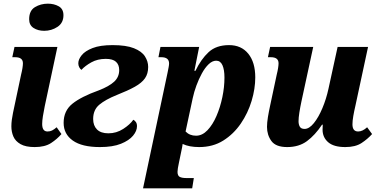

<svg xmlns="http://www.w3.org/2000/svg" viewBox="-20 -792 2060 1047"><path d="M221 -624Q187 -624 163 -639.5Q139 -655 139 -687Q139 -734 170.5 -753Q202 -772 241 -772Q275 -772 300.5 -757.5Q326 -743 326 -709Q326 -667 293.5 -645.5Q261 -624 221 -624ZM169 10Q120 10 92 -6Q64 -22 53 -47.5Q42 -73 42 -103Q42 -120 44.5 -139Q47 -158 51 -177L95 -385Q100 -405 102.5 -421Q105 -437 105 -447Q105 -480 63 -480H47L59 -536H293L224 -213Q218 -184 214 -158.5Q210 -133 210 -116Q210 -75 239 -75Q253 -75 264 -80.5Q275 -86 289 -98L315 -61Q292 -34 258.5 -12Q225 10 169 10Z M525 10Q427 10 377 -25.5Q327 -61 327 -122Q327 -188 375 -226.5Q423 -265 518 -299Q575 -321 602.5 -346.5Q630 -372 630 -410Q630 -439 612.5 -455Q595 -471 557 -471Q512 -471 478 -452Q444 -433 424 -411Q417 -416 412 -425.5Q407 -435 407 -447Q407 -468 425.5 -491Q444 -514 485 -530Q526 -546 594 -546Q668 -546 710.5 -529Q753 -512 770.5 -484.5Q788 -457 788 -427Q788 -390 770.5 -365Q753 -340 715.5 -319Q678 -298 617 -274Q555 -249 521.5 -221Q488 -193 488 -143Q488 -107 509 -86Q530 -65 571 -65Q615 -65 652 -89Q689 -113 707 -139Q715 -135 721 -126.5Q727 -118 727 -104Q727 -78 705.5 -52Q684 -26 639.5 -8Q595 10 525 10Z M760 235 894 -397Q897 -412 899.5 -425Q902 -438 902 -446Q902 -480 860 -480H844L855 -536H1066L1040 -406H1046Q1076 -469 1117.5 -507.5Q1159 -546 1229 -546Q1296 -546 1334 -499Q1372 -452 1372 -370Q1372 -308 1352 -241.5Q1332 -175 1293 -118Q1254 -61 1197.5 -25.5Q1141 10 1066 10Q1012 10 976 -7Q974 10 968 36L955 99Q952 113 950 125Q948 137 948 145Q948 166 960 172.5Q972 179 998 179H1037L1028 235ZM1049 -52Q1083 -52 1111.5 -82Q1140 -112 1160.5 -159.5Q1181 -207 1192.5 -262Q1204 -317 1204 -369Q1204 -412 1193 -436.5Q1182 -461 1159 -461Q1138 -461 1118 -442Q1098 -423 1081 -392Q1064 -361 1051 -325.5Q1038 -290 1031 -257L992 -75Q1014 -52 1049 -52Z M1546 10Q1484 10 1460 -23Q1436 -56 1436 -100Q1436 -123 1441 -153.5Q1446 -184 1453 -216L1489 -385Q1494 -405 1496.5 -421Q1499 -437 1499 -447Q1499 -480 1457 -480H1441L1453 -536H1688L1624 -240Q1617 -207 1612.5 -178.5Q1608 -150 1608 -131Q1608 -113 1615 -101Q1622 -89 1641 -89Q1666 -89 1691.5 -120.5Q1717 -152 1738 -202Q1759 -252 1771 -307L1821 -536H1987L1918 -215Q1911 -185 1906.5 -159Q1902 -133 1902 -114Q1902 -75 1933 -75Q1957 -75 1982 -98L2009 -61Q1985 -34 1951.5 -12Q1918 10 1863 10Q1800 10 1769.5 -16.5Q1739 -43 1739 -85Q1739 -100 1740 -112H1736Q1698 -55 1654 -22.5Q1610 10 1546 10Z"/></svg>

Font: Noto Serif SemiCondensed ExtraBold
Style: Italic
Weight: 800
Width: 4
Italic angle: -12°
Designer: Monotype Design Team
Foundry: Monotype Imaging Inc.
Version: Version 2.014; ttfautohint (v1.8.4.7-5d5b)